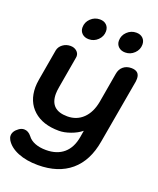

<svg xmlns="http://www.w3.org/2000/svg" viewBox="-178 -816 964 1169"><g transform="rotate(20 304.5 -231.5)"><path d="M2 165Q-6 151 -6 138Q-6 109 26 86Q42 74 60 74Q87 74 108 101Q124 123 154.5 135Q185 147 226 147Q297 147 340.5 109.5Q384 72 396 0L403 -42Q375 -19 334.5 -4.5Q294 10 260 10Q155 10 95 -44Q35 -98 35 -191Q35 -212 40 -242L75 -444Q80 -468 101.5 -484Q123 -500 151 -500Q175 -500 191 -486.5Q207 -473 207 -453Q207 -447 206 -444L171 -242Q166 -214 166 -195Q166 -90 278 -90Q339 -90 380 -130Q421 -170 434 -242L467 -433Q472 -465 493 -482.5Q514 -500 545 -500Q599 -500 599 -450Q599 -439 598 -433L525 -17Q503 114 422.5 182Q342 250 211 250Q136 250 81 227.5Q26 205 2 165ZM180 -631Q180 -665 205 -689Q230 -713 264 -713Q291 -713 307 -697.5Q323 -682 323 -657Q323 -624 298.5 -600Q274 -576 240 -576Q213 -576 196.5 -591.5Q180 -607 180 -631ZM416 -631Q416 -665 441 -689Q466 -713 500 -713Q527 -713 543 -697.5Q559 -682 559 -657Q559 -624 534.5 -600Q510 -576 476 -576Q449 -576 432.5 -591.5Q416 -607 416 -631Z"/></g></svg>

Font: Kodchasan
Style: Bold Italic
Weight: 700
Italic angle: -10°
Version: Version 1.000; ttfautohint (v1.6)